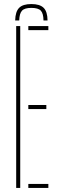

<svg xmlns="http://www.w3.org/2000/svg" viewBox="-20 -929 284 949"><path d="M60 0V-800H80V0ZM120 0V-20H219V0ZM120 -390V-410H209V-390ZM120 -780V-800H219V-780ZM135 -909Q177 -909 195.8 -890.2Q214.5 -871.5 215 -828H195Q194.5 -862.5 181.8 -876.2Q169 -890 135 -890Q101.5 -890 88.8 -876.2Q76 -862.5 75 -828H55Q56 -871.5 74.5 -890.2Q93 -909 135 -909Z"/></svg>

Font: Big Shoulders Stencil Display SC Thin
Style: Regular
Weight: 100
Designer: Patric King
Foundry: XO Type Co
Version: Version 2.001